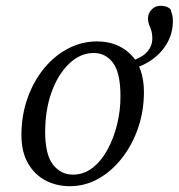

<svg xmlns="http://www.w3.org/2000/svg" viewBox="-20 -630 617 663"><path d="M221 13Q175 13 137 -7Q99 -27 76.5 -66.5Q54 -106 54 -163Q54 -231 74.5 -289.5Q95 -348 131 -392.5Q167 -437 214.5 -462Q262 -487 315 -487Q386 -487 431.5 -442Q477 -397 477 -312Q477 -247 457 -188.5Q437 -130 401.5 -84.5Q366 -39 320 -13Q274 13 221 13ZM232 -27Q269 -27 299 -50Q329 -73 350.5 -112Q372 -151 384 -199Q396 -247 396 -297Q396 -378 370.5 -412.5Q345 -447 304 -447Q257 -447 218.5 -410Q180 -373 158 -311.5Q136 -250 136 -175Q136 -96 163 -61.5Q190 -27 232 -27ZM406 -388V-414Q456 -422 481 -444Q506 -466 506 -498Q506 -519 498.5 -535.5Q491 -552 491 -566Q491 -584 503.5 -597Q516 -610 534 -610Q542 -610 551 -608Q560 -606 569 -598Q573 -586 575 -577.5Q577 -569 577 -558Q577 -512 553.5 -475Q530 -438 491 -415Q452 -392 406 -388Z"/></svg>

Font: Source Serif Pro
Style: Italic
Weight: 400
Italic angle: -12°
Designer: Frank Grießhammer
Foundry: Adobe Systems Incorporated
Version: Version 3.001;hotconv 1.0.111;makeotfexe 2.5.65597